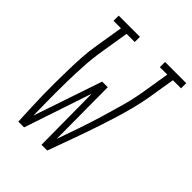

<svg xmlns="http://www.w3.org/2000/svg" viewBox="-207 -851 967 967"><g transform="rotate(45 276.0 -367.5)"><path d="M91 0Q89 -45 87 -91Q85 -137 84 -182.5Q83 -228 83.5 -274Q84 -320 85 -366Q86 -412 89 -458.5Q92 -505 100 -551L124 -698H71V-735H222V-698H164L140 -551Q130 -491 126.5 -431.5Q123 -372 122 -312.5Q121 -253 121.5 -193.5Q122 -134 123 -75L247 -441H287L289 -75Q310 -134 330.5 -193.5Q351 -253 369 -312.5Q387 -372 403.5 -431.5Q420 -491 430 -551L454 -698H401V-735H552V-698H494L470 -551Q462 -505 450 -458.5Q438 -412 424 -366Q410 -320 394.5 -274Q379 -228 363 -182.5Q347 -137 330 -91Q313 -45 297 0H256L253 -361L132 0Z"/></g></svg>

Font: Iosevka Curly Slab Extralight
Style: Italic
Weight: 200
Italic angle: -9°
Monospace: yes
Designer: Belleve Invis
Foundry: Belleve Invis
Version: Version 22.1.2; ttfautohint (v1.8.4)